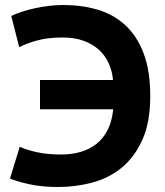

<svg xmlns="http://www.w3.org/2000/svg" viewBox="-20 -734 661 768"><path d="M140 -414H432Q429 -450 414.5 -481.5Q400 -513 375 -535.5Q350 -558 314 -571Q278 -584 231 -584Q170 -584 126 -571.5Q82 -559 57 -545L25 -670Q43 -679 67.5 -687Q92 -695 119.5 -701Q147 -707 176 -710.5Q205 -714 233 -714Q308 -714 371.5 -695Q435 -676 481.5 -633Q528 -590 554.5 -520.5Q581 -451 581 -350Q581 -245 549.5 -175Q518 -105 466.5 -63Q415 -21 348.5 -3.5Q282 14 212 14Q150 14 100 3.5Q50 -7 20 -20L59 -147Q84 -135 126.5 -125.5Q169 -116 225 -116Q267 -116 303 -126.5Q339 -137 366.5 -159Q394 -181 411 -215Q428 -249 433 -297H140Z"/></svg>

Font: PT Sans Caption
Style: Bold
Weight: 700
Designer: A.Korolkova, O.Umpeleva, V.Yefimov
Foundry: ParaType Ltd
Version: Version 2.003W OFL